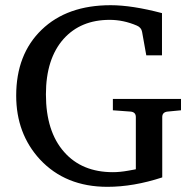

<svg xmlns="http://www.w3.org/2000/svg" viewBox="-20 -703 738 735"><path d="M672.9 -280.8 622.1 -275.9Q601.1 -273.9 601.1 -254.9V-23.9Q491.2 12.2 391.1 12.2Q230.5 12.2 132.8 -92.8Q42 -191.4 42 -336.9Q42 -495.1 139.4 -589.1Q236.8 -683.1 403.8 -683.1Q484.9 -683.1 600.1 -652.8V-491.2H540L523.9 -581.1Q521 -597.7 503.9 -605Q452.6 -627 399.9 -627Q289.1 -627 223.6 -554.2Q155.8 -478 155.8 -341.8Q155.8 -199.7 225.6 -121.1Q293.5 -43.9 412.1 -43.9Q439 -43.9 470.7 -49.6Q502.4 -55.2 500 -55.2V-254.9Q500 -274.4 479 -275.9L412.1 -280.8V-324.2H672.9Z"/></svg>

Font: Ezra SIL SR
Style: Regular
Weight: 400
Designer: Development by SIL's NRSI team. OpenType tables by Ralph Hancock ( hancock@dircon.co.uk ).
Foundry: Development by SIL's NRSI team.
Version: Version 2.51; 2007